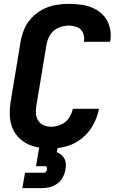

<svg xmlns="http://www.w3.org/2000/svg" viewBox="-20 -763 616 997"><path d="M245 8Q287 8 329.5 -4.5Q372 -17 407.5 -46.5Q443 -76 464.5 -116Q486 -156 494 -198H358Q353 -172 337 -149Q321 -126 295.5 -115.5Q270 -105 245 -105Q224 -105 206 -113Q188 -121 178 -137.5Q168 -154 166.5 -174Q165 -194 169 -215L221 -529Q225 -556 240 -581Q255 -606 282 -618Q309 -630 336 -630Q359 -630 380 -622Q401 -614 410.5 -593Q420 -572 416 -549V-546H551L553 -553Q558 -588 550 -621Q542 -654 520.5 -679Q499 -704 469 -718.5Q439 -733 405 -738Q371 -743 336 -743Q303 -743 269 -737Q235 -731 203 -714.5Q171 -698 145.5 -671.5Q120 -645 106.5 -613Q93 -581 87 -547L35 -233Q29 -194 31.5 -155Q34 -116 51.5 -83.5Q69 -51 99.5 -29.5Q130 -8 167.5 0Q205 8 245 8ZM96 214H196Q217 214 238 209Q259 204 277.5 190.5Q296 177 306.5 157Q317 137 320 116Q324 97 320.5 78.5Q317 60 304.5 47Q292 34 275 27L280 0H184L167 100H215Q221 100 223 105.5Q225 111 224 117Q223 123 219 128.5Q215 134 210 134H110Z"/></svg>

Font: Iosevka Sparkle XBdObl
Style: Regular
Weight: 800
Italic angle: -9°
Designer: Belleve Invis
Foundry: Belleve Invis
Version: Version 4.5.0; ttfautohint (v1.8.3)